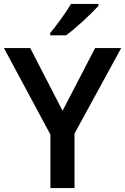

<svg xmlns="http://www.w3.org/2000/svg" viewBox="-20 -959 638 979"><path d="M482 -929V-939H342C316 -894 267 -828 236 -791V-779H317C366 -814 449 -892 482 -929ZM299 -394 134 -714H0L237 -273V0H360V-278L598 -714H465Z"/></svg>

Font: Noto Sans Kayah Li SemiBold
Style: Regular
Weight: 600
Designer: Monotype Design Team, Sérgio Martins
Foundry: Monotype Imaging Inc.
Version: Version 2.002